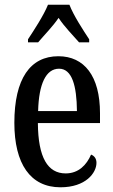

<svg xmlns="http://www.w3.org/2000/svg" viewBox="-20 -786 482 816"><path d="M99 -619V-606H142C169 -638 204 -673 229 -710C253 -673 290 -636 316 -606H359V-619C334 -657 292 -721 275 -766H184C166 -721 124 -657 99 -619ZM237 10C344 10 390 -51 390 -94C390 -113 380 -124 367 -129C348 -85 314 -49 259 -49C183 -49 142 -116 141 -263H405V-305C405 -463 338 -547 228 -547C109 -547 41 -452 41 -264C41 -90 109 10 237 10ZM307 -314H142C145 -429 175 -494 231 -494C286 -494 306 -422 307 -314Z"/></svg>

Font: Noto Serif Devanagari ExtraCondensed Medium
Style: Regular
Weight: 500
Width: 2
Designer: Universal Thirst, Indian Type Foundry and the Monotype Design Team
Foundry: Monotype Imaging Inc.
Version: Version 2.004